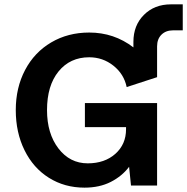

<svg xmlns="http://www.w3.org/2000/svg" viewBox="-20 -861 869 891"><path d="M709 -502.9 567.9 -457Q555.2 -517.6 506.1 -556.4Q457 -595.2 394 -595.2Q305.2 -595.2 251.7 -529.5Q198.2 -463.9 198.2 -350.1Q198.2 -241.2 251.2 -172.1Q304.2 -103 387.2 -103Q465.8 -103 515.4 -147.2Q564.9 -191.4 564.9 -261.2V-271H374V-382.8H709V0H587.9L579.1 -86.9Q546.4 -43.5 494.1 -16.8Q441.9 9.8 372.1 9.8Q279.8 9.8 207 -35.9Q134.3 -81.5 93.8 -163.8Q53.2 -246.1 53.2 -350.1Q53.2 -454.1 96.4 -536.1Q139.6 -618.2 217.5 -664.1Q295.4 -710 394 -710Q509.3 -710 599.1 -641.1V-667Q599.1 -743.2 647.9 -792Q696.8 -840.8 772.9 -840.8H828.1V-720.2H783.2Q749.5 -720.2 729.2 -700Q709 -679.7 709 -646Z"/></svg>

Font: LT Superior
Style: Bold
Weight: 400
Designer: Daniel Lyons
Foundry: LyonsType
Version: Version 1.000